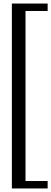

<svg xmlns="http://www.w3.org/2000/svg" viewBox="-20 -820 289 1084"><path d="M47 244V-800H249V-758H124V202H249V244Z"/></svg>

Font: RIT Lekha
Style: Regular
Weight: 400
Designer: Rahul Radhakrishnan
Version: 1.0